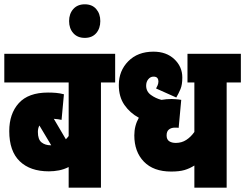

<svg xmlns="http://www.w3.org/2000/svg" viewBox="-20 -872 1139 892"><path d="M515 -489H449V0H299V-96Q277 -85 254 -80.5Q231 -76 207 -76Q120 -76 71.5 -123Q23 -170 23 -263Q23 -344 67.5 -393Q112 -442 203 -442Q223 -442 240.5 -440.5Q258 -439 277 -434L266 -315Q259 -317 250 -318Q241 -319 230 -320L286 -225Q293 -232 299 -240V-489H0V-622H515ZM156 -259Q156 -224 173 -210.5Q190 -197 216 -197H218L163 -289Q156 -276 156 -259Z M301 -774Q301 -808 320.5 -830Q340 -852 374 -852Q408 -852 427 -830Q446 -808 446 -774Q446 -740 427 -718Q408 -696 374 -696Q340 -696 320.5 -718Q301 -740 301 -774Z M1099 -489H1033V0H883V-103Q861 -89 837 -82Q813 -75 775 -75Q693 -75 648.5 -121Q604 -167 604 -243Q604 -288 625 -325Q584 -347 558 -384.5Q532 -422 532 -477Q532 -543 576 -587.5Q620 -632 693 -632Q753 -632 790 -597Q827 -562 827 -512Q827 -478 818.5 -458Q810 -438 799 -419L705 -461Q708 -466 712 -475Q716 -484 716 -494Q716 -503 711 -509.5Q706 -516 693 -516Q679 -516 669 -504Q659 -492 659 -474Q659 -447 681 -431Q703 -415 730 -408Q753 -412 778 -412Q783 -412 797.5 -411Q812 -410 822 -408L810 -278Q806 -279 801.5 -279Q797 -279 792 -279Q776 -279 765 -270.5Q754 -262 754 -243Q754 -224 766 -216Q778 -208 797 -208Q824 -208 845.5 -222Q867 -236 883 -259V-489H851V-622H1099Z"/></svg>

Font: Noto Sans ExtraCondensed Black
Style: Regular
Weight: 900
Width: 2
Designer: Monotype Design Team
Foundry: Monotype Imaging Inc.
Version: Version 2.013; ttfautohint (v1.8.4.7-5d5b)